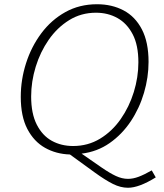

<svg xmlns="http://www.w3.org/2000/svg" viewBox="-20 -722 774 906"><path d="M584 164Q549 164 513 146Q477 128 428.5 93Q380 58 310 7Q245 5 192.5 -24.5Q140 -54 109 -113.5Q78 -173 78 -265Q78 -346 103 -424Q128 -502 175 -565Q222 -628 288.5 -665Q355 -702 438 -702Q508 -702 563 -673Q618 -644 649.5 -583.5Q681 -523 681 -430Q681 -357 659.5 -284Q638 -211 597 -149.5Q556 -88 497.5 -47Q439 -6 365 3Q421 42 459.5 68.5Q498 95 527 108.5Q556 122 584 122Q608 122 634.5 112Q661 102 696 82L715 115Q636 164 584 164ZM325 -33Q395 -33 452 -67.5Q509 -102 549.5 -160Q590 -218 611.5 -288Q633 -358 633 -428Q633 -509 606 -560.5Q579 -612 534 -637Q489 -662 433 -662Q363 -662 306.5 -627Q250 -592 210 -534.5Q170 -477 148.5 -407Q127 -337 127 -267Q127 -186 153.5 -134Q180 -82 224.5 -57.5Q269 -33 325 -33Z"/></svg>

Font: Bitter Light
Style: Italic
Weight: 300
Italic angle: -9°
Designer: Sol Matas, and Bitter project Authors
Foundry: Sol Matas
Version: Version 2.001